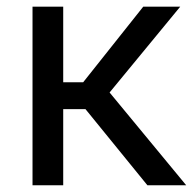

<svg xmlns="http://www.w3.org/2000/svg" viewBox="-20 -548 580 568"><path d="M232.9 -225.1H167V0H76.2V-528.3H167V-304.7H226.1L403.8 -528.3H513.2L304.2 -274.4L530.8 0H416Z"/></svg>

Font: APIMedia Roboto
Style: Regular
Weight: 400
Designer: Google
Version: Version 2.137; 2017